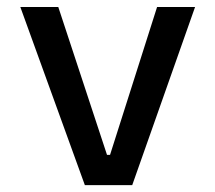

<svg xmlns="http://www.w3.org/2000/svg" viewBox="-20 -538 626 558"><path d="M226.6 0 39.1 -517.6H149.4L291 -87.9H299.8L436.5 -517.6H546.9L364.3 0Z"/></svg>

Font: Caskaydia Cove
Style: Regular
Weight: 400
Monospace: yes
Designer: Aaron Bell
Foundry: Saja Typeworks
Version: Version 4.300; ttfautohint (v1.8.3)